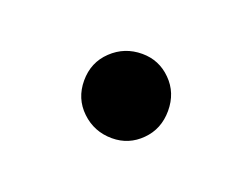

<svg xmlns="http://www.w3.org/2000/svg" viewBox="-37 -429 300 229"><g transform="rotate(20 113.0 -314.5)"><path d="M114.5 -261.5Q92 -261.5 76 -276.8Q60 -292 60 -315Q60 -338 76 -353.2Q92 -368.5 114.5 -368.5Q136 -368.5 151.2 -353.2Q166.5 -338 166.5 -315Q166.5 -292 151.2 -276.8Q136 -261.5 114.5 -261.5Z"/></g></svg>

Font: Manrope ExtraLight
Style: Regular
Weight: 400
Version: Version 4.504